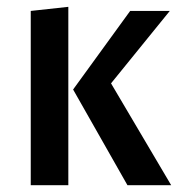

<svg xmlns="http://www.w3.org/2000/svg" viewBox="-20 -542 521 562"><path d="M70 -510 180 -522V0H70ZM477 -510 305 -298 481 0H353L194 -280L361 -510Z"/></svg>

Font: Sansita
Style: Regular
Weight: 400
Designer: Pablo Cosgaya
Foundry: Omnibus-Type
Version: Version 1.006;hotconv 1.0.109;makeotfexe 2.5.65596